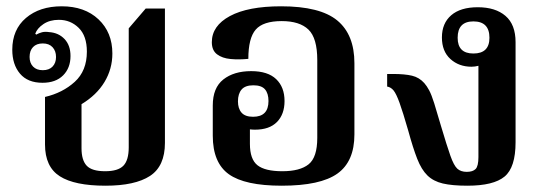

<svg xmlns="http://www.w3.org/2000/svg" viewBox="-20 -579 1740 610"><path d="M315 11Q217 11 170 -19Q123 -49 123 -120V-271Q179 -284 217.5 -319Q256 -354 256 -415Q256 -465 230 -490.5Q204 -516 167 -516Q138 -516 118 -502.5Q98 -489 92 -472L95 -469Q104 -474 113.5 -476.5Q123 -479 136 -477Q166 -475 185 -455Q204 -435 204 -401Q204 -363 180.5 -339.5Q157 -316 115 -316Q68 -316 43.5 -345Q19 -374 19 -421Q19 -485 62.5 -522Q106 -559 176 -559Q249 -559 293 -517.5Q337 -476 337 -409Q337 -360 312 -318.5Q287 -277 239 -248V-108Q239 -70 255.5 -52.5Q272 -35 314 -35Q355 -35 372 -52.5Q389 -70 389 -111V-489L443 -552H504V-125Q504 -51 456.5 -20Q409 11 315 11ZM116 -356Q136 -356 147 -367.5Q158 -379 158 -398Q158 -417 147 -429Q136 -441 116 -441Q96 -441 85 -429.5Q74 -418 74 -398Q74 -379 85 -367.5Q96 -356 116 -356Z M875 11Q758 11 707 -25.5Q656 -62 656 -148V-244Q656 -300 689.5 -326.5Q723 -353 778 -353Q831 -353 857.5 -327.5Q884 -302 884 -258Q884 -216 860 -191.5Q836 -167 790 -167Q782 -167 774 -168V-122Q774 -73 798 -54Q822 -35 877 -35Q933 -35 960.5 -57Q988 -79 988 -141V-388Q988 -458 960 -485Q932 -512 875 -512Q816 -512 792.5 -485Q769 -458 769 -392Q739 -389 712.5 -391.5Q686 -394 669.5 -406.5Q653 -419 653 -445Q653 -497 710.5 -528Q768 -559 873 -559Q997 -559 1051.5 -514Q1106 -469 1106 -378V-152Q1106 -66 1052 -27.5Q998 11 875 11ZM784 -208Q833 -208 833 -258Q833 -282 822 -295Q811 -308 785 -308Q759 -308 747.5 -294.5Q736 -281 736 -257Q736 -234 747.5 -221Q759 -208 784 -208Z M1465 11Q1417 11 1387 4Q1357 -3 1338 -21.5Q1319 -40 1305.5 -74.5Q1292 -109 1277 -164Q1260 -223 1249.5 -252Q1239 -281 1230.5 -291.5Q1222 -302 1210 -304V-344H1228Q1266 -344 1289 -338.5Q1312 -333 1328 -315Q1336 -306 1343.5 -292Q1351 -278 1359.5 -251Q1368 -224 1381 -179Q1400 -115 1411 -84Q1422 -53 1433 -43Q1444 -33 1463 -33Q1482 -33 1491 -42Q1500 -51 1500 -80V-370Q1489 -367 1478 -367Q1438 -367 1411 -391.5Q1384 -416 1384 -460Q1384 -505 1413.5 -530.5Q1443 -556 1498 -556Q1554 -556 1586 -528.5Q1618 -501 1618 -445V-127Q1618 -47 1583 -18Q1548 11 1465 11ZM1484 -409Q1535 -409 1535 -459Q1535 -511 1484 -511Q1434 -511 1434 -459Q1434 -409 1484 -409Z"/></svg>

Font: Noto Serif Thai SemiBold
Style: Regular
Weight: 600
Designer: Monotype Design Team
Foundry: Monotype Imaging Inc.
Version: Version 2.001; ttfautohint (v1.8.4.7-5d5b)